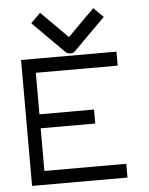

<svg xmlns="http://www.w3.org/2000/svg" viewBox="-53 -839 646 834"><g transform="rotate(-5 270.0 -422.0)"><path d="M53 -598H469V-537H112V-356H350V-295H112V-109H469V-49H53ZM406 -774 427 -753 290 -616Q282 -608 270 -608Q256 -608 248 -616L111 -753L132 -774L153 -795L269 -679L385 -795Z"/></g></svg>

Font: 3270 Nerd Font
Style: Regular
Weight: 400
Monospace: yes
Version: Version 3.0.1;Nerd Fonts 3.3.0